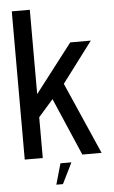

<svg xmlns="http://www.w3.org/2000/svg" viewBox="-61 -826 599 1013"><g transform="rotate(-5 238.0 -319.0)"><path d="M212.5 -310 346 0H448L278.5 -386.5ZM41 0H136.5V-216L217.5 -308L277 -374.5L443 -595H334L136.5 -338.5V-785H41ZM195.5 146.5H230.5L285 36H227Z"/></g></svg>

Font: Anybody SemiCondensed
Style: Regular
Weight: 400
Width: 4
Version: Version 1.113;gftools[0.9.25]